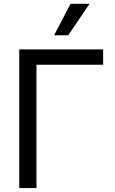

<svg xmlns="http://www.w3.org/2000/svg" viewBox="-20 -959 586 979"><path d="M505.9 -628.9H166V0H78.1V-707H505.9ZM339.8 -939.5H436.5L328.1 -779.3H255.9Z"/></svg>

Font: WEMIX Pretendard Variable
Style: Regular
Weight: 400
Designer: Base glyphs from Inter by Rasmus Andersson; Hangeul glyphs from Noto Sans CJK(Source Han Sans) by Jang Soo-young and Kan
Foundry: Kil Hyung-jin
Version: Version 1.000;Glyphs 3.2 (3208)